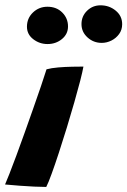

<svg xmlns="http://www.w3.org/2000/svg" viewBox="-46 -720 492 741"><path d="M132.5 1.5Q112 1.5 85.8 0.2Q59.5 -1 30.5 -3.2Q1.5 -5.5 -26.5 -8Q-21.5 -19 -9.8 -48.8Q2 -78.5 17.2 -119.8Q32.5 -161 49.2 -208Q66 -255 82.2 -301.2Q98.5 -347.5 112 -387Q125.5 -426.5 133.5 -452.5Q152 -457.5 179 -459.8Q206 -462 232.8 -462.5Q259.5 -463 276 -463Q273 -445.5 263.8 -409.2Q254.5 -373 241 -325.8Q227.5 -278.5 212 -227.8Q196.5 -177 181.2 -130.5Q166 -84 153.2 -49Q140.5 -14 132.5 1.5ZM137.5 -550Q106.5 -550 82.2 -568.8Q58 -587.5 58 -617Q58 -649.5 81.2 -671.8Q104.5 -694 137 -694Q172 -694 194.2 -671.8Q216.5 -649.5 216.5 -618Q216.5 -588.5 193 -569.2Q169.5 -550 137.5 -550ZM346.5 -554.5Q315 -554.5 291.8 -575.5Q268.5 -596.5 268.5 -627Q268.5 -657.5 290 -678.5Q311.5 -699.5 342 -699.5Q375.5 -699.5 400.5 -679Q425.5 -658.5 425.5 -626.5Q425.5 -605 413.8 -588.8Q402 -572.5 384 -563.5Q366 -554.5 346.5 -554.5Z"/></svg>

Font: Grandstander Thin
Style: Bold Italic
Weight: 700
Italic angle: -15°
Version: Version 1.200